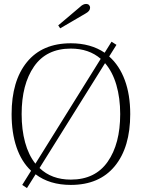

<svg xmlns="http://www.w3.org/2000/svg" viewBox="-20 -930 721 976"><path d="M286 -786 276 -801 386 -894Q402 -910 418 -910Q427 -910 432.5 -904.5Q438 -899 438 -891Q438 -874 416 -862ZM642 -350Q642 -181 563.5 -85.5Q485 10 340 10Q232 10 161 -44L117 26L93 10L138 -62Q89 -108 64 -181.5Q39 -255 39 -350Q39 -519 117 -614.5Q195 -710 340 -710Q441 -710 512 -662L547 -718L572 -702L535 -643Q587 -597 614.5 -522.5Q642 -448 642 -350ZM160 -98 492 -631Q432 -683 340 -683Q216 -683 153 -592Q90 -501 90 -350Q90 -271 107.5 -206.5Q125 -142 160 -98ZM591 -350Q591 -432 571.5 -498.5Q552 -565 514 -609L181 -76Q242 -17 340 -17Q464 -17 527.5 -108Q591 -199 591 -350Z"/></svg>

Font: Trirong ExtraLight
Style: Regular
Weight: 275
Designer: Katatrad Team
Foundry: CadsonDemak
Version: Version 1.001